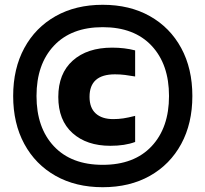

<svg xmlns="http://www.w3.org/2000/svg" viewBox="-20 -771 858 802"><path d="M409 11Q296.5 11 212.2 -36.5Q128 -84 81.5 -169.8Q35 -255.5 35 -370Q35 -484.5 81.5 -570.2Q128 -656 212.2 -703.5Q296.5 -751 409 -751Q522 -751 606.2 -703.5Q690.5 -656 737 -570.2Q783.5 -484.5 783.5 -370Q783.5 -255.5 737 -169.8Q690.5 -84 606.2 -36.5Q522 11 409 11ZM409 -82.5Q540.5 -82.5 613.2 -160Q686 -237.5 686 -370Q686 -502.5 613.2 -580Q540.5 -657.5 409 -657.5Q278 -657.5 205.2 -580Q132.5 -502.5 132.5 -370Q132.5 -237.5 205.2 -160Q278 -82.5 409 -82.5ZM441 -162Q342 -162 282.8 -215.2Q223.5 -268.5 223.5 -366Q223.5 -464 284 -518Q344.5 -572 448.5 -572Q500.5 -572 544.5 -560.5V-451.5Q521.5 -455.5 501.8 -458Q482 -460.5 460 -460.5Q354 -460.5 354 -366.5Q354 -320.5 380 -297Q406 -273.5 453 -273.5Q474.5 -273.5 494.8 -276.5Q515 -279.5 544.5 -287V-178Q502 -162 441 -162Z"/></svg>

Font: Encode Sans Semi Condensed ExtraBold
Style: Regular
Weight: 800
Width: 4
Designer: Multiple Designers
Foundry: Impallari Type
Version: Version 3.000; ttfautohint (v1.8.3) -l 8 -r 50 -G 200 -x 14 